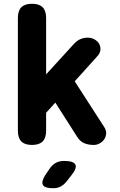

<svg xmlns="http://www.w3.org/2000/svg" viewBox="-20 -760 640 1020"><path d="M225 -65Q225 -27 206.5 -8.5Q188 10 150 10Q112 10 93.5 -8.5Q75 -27 75 -65V-665Q75 -703 93.5 -721.5Q112 -740 150 -740Q188 -740 206.5 -721.5Q225 -703 225 -665V-365L373 -527Q390 -545 408 -552.5Q426 -560 445 -560Q465 -560 481.5 -551Q498 -542 506.5 -527.5Q515 -513 513.5 -495Q512 -477 495 -459L377 -328L533 -86Q545 -68 544 -51Q543 -34 534 -20.5Q525 -7 510 1.5Q495 10 478 10Q449 10 427 0.5Q405 -9 390 -33L274 -215L225 -161ZM222 168 243 137Q257 116 276 105.5Q295 95 320 95Q371 95 380.5 114.5Q390 134 358 173L332 206Q318 223 301 231.5Q284 240 262 240Q218 240 208 222.5Q198 205 222 168Z"/></svg>

Font: Maple Mono ExtraBold
Style: Regular
Weight: 800
Monospace: yes
Designer: subframe7536
Version: Version 7.000